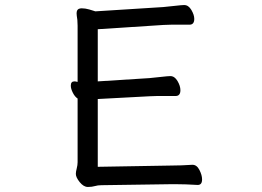

<svg xmlns="http://www.w3.org/2000/svg" viewBox="-20 -732 1040 762"><path d="M368 -70 660 -75Q698 -75 743 -78H744Q761 -78 771.5 -57.5Q782 -37 782 -20Q782 2 765 2H764Q716 -1 677 -1H661L383 3Q368 3 356.5 6.5Q345 10 328.5 10Q312 10 296.5 -9Q281 -28 281 -42Q281 -50 284.5 -63.5Q288 -77 288 -88V-341Q277 -348 269 -364Q261 -380 261 -392Q261 -409 275 -409H278Q283 -408 288 -407V-630Q288 -641 287 -653Q284 -672 284 -679Q284 -693 293 -697Q299 -699 304 -699Q319 -699 334 -694.5Q349 -690 352 -689Q355 -688 356.5 -687.5Q358 -687 359 -687L628 -704Q650 -706 676 -709Q702 -712 711 -712Q728 -712 739.5 -692.5Q751 -673 751 -657Q751 -634 732 -634H659Q643 -634 629 -633L368 -616V-409L573 -422Q595 -424 621 -427Q647 -430 656 -430Q673 -430 684.5 -410.5Q696 -391 696 -374Q696 -351 677 -351H604Q588 -351 574 -350L368 -339Z"/></svg>

Font: Moon Stars Kai HW
Style: Bold
Weight: 700
Designer: GuiWonder
Version: Version 1.101